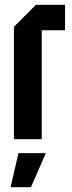

<svg xmlns="http://www.w3.org/2000/svg" viewBox="-20 -580 302 800"><path d="M38 0V-468L130 -560H251V-454H154V0ZM24 200 57 58H171L109 200Z"/></svg>

Font: Tektur Condensed Medium
Style: Regular
Weight: 500
Width: 3
Designer: Adam Jagosz
Foundry: Adam Jagosz
Version: Version 1.005;gftools[0.9.30]